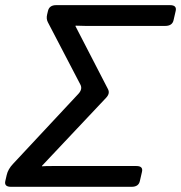

<svg xmlns="http://www.w3.org/2000/svg" viewBox="-38 -720 698 740"><path d="M4.4 0Q-22.5 0 -17.6 -22L-12.2 -45.4Q-7.3 -67.9 12.7 -88.9L264.2 -358.4Q280.8 -376.5 272 -393.6L146.5 -634.3Q139.6 -647.5 143.6 -664.1L147 -678.2Q152.3 -700.2 178.7 -700.2H617.2Q644 -700.2 639.2 -678.2L630.9 -642.1Q626 -620.1 598.6 -620.1H292Q272.5 -620.1 253.4 -621.1L252.9 -619.1L378.4 -376Q386.7 -359.9 371.1 -343.3L124 -81.1L123.5 -79.1Q136.7 -80.1 163.1 -80.1H487.8Q514.2 -80.1 509.3 -58.1L501 -22Q496.1 0 469.2 0Z"/></svg>

Font: Istok
Style: Italic
Weight: 500
Italic angle: -13°
Designer: Andrey V. Panov
Foundry: Andrey V. Panov
Version: Version 1.0.3